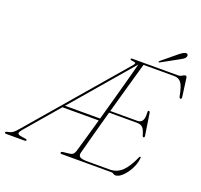

<svg xmlns="http://www.w3.org/2000/svg" viewBox="-195 -1008 1237 1181"><g transform="rotate(20 423.0 -418.0)"><path d="M647 0H320.5Q312 0 312 -6.5Q312 -13 323 -14.5L369.5 -20Q391.5 -22 400 -47.5Q410.5 -82.5 427.5 -141.8Q444.5 -201 464.5 -272.5H227L44.5 -59.5Q24.5 -36 28 -28Q31.5 -20 52 -17L81 -12.5Q89.5 -11 88.5 -5Q87 0 80 0H-42.5Q-53 0 -51.5 -7.5Q-51 -11.5 -43 -13.5L-24.5 -18Q-13.5 -21 -3 -28.8Q7.5 -36.5 24 -56L550.5 -669.5Q564 -685.5 536.5 -687Q525.5 -688.5 522.2 -690.2Q519 -692 519.5 -695Q520.5 -700 528 -700H825Q842.5 -700 853.2 -707.5Q864 -715 872 -715Q880.5 -715 882 -701.5L897.5 -585.5Q899.5 -570 892.5 -570Q883.5 -570 881.5 -582.5Q869 -648 852.5 -668Q836 -688 808 -688H606.5Q587 -621 561.8 -531Q536.5 -441 511.5 -351.5H689.5Q709 -351.5 720 -366.2Q731 -381 728.5 -423.5Q727 -433 734.5 -433Q741 -433 742.5 -424.5L764.5 -282Q766 -270 760 -269.5Q753 -268.5 750.5 -278Q740.5 -315 727.5 -327.2Q714.5 -339.5 691.5 -339.5H508Q482.5 -247 461 -168Q439.5 -89 429 -48.5Q424.5 -30 435.5 -21Q446.5 -12 486.5 -12H631Q678 -12 711.8 -44.2Q745.5 -76.5 775 -144.5Q777.5 -150.5 781.5 -150.5Q787 -150.5 784.5 -138Q781 -104.5 763 -70.2Q745 -36 720.8 -13Q696.5 10 675 10Q667.5 10 661.5 5Q655.5 0 647 0ZM239 -286.5H468.5Q487.5 -354.5 507.2 -425.8Q527 -497 545 -563Q563 -629 576 -679.5ZM786 -822.5Q817.5 -848 832 -845.5Q839 -844 840.8 -837.2Q842.5 -830.5 839.5 -824Q834.5 -814.5 825.2 -808.8Q816 -803 803.5 -796L694.5 -736Q689 -733 687.5 -736.5Q685.5 -739.5 692 -745Z"/></g></svg>

Font: Fraunces 144pt Soft Thin
Style: Italic
Weight: 100
Italic angle: -16°
Version: Version 1.000;[0bf87f6ff]